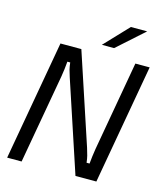

<svg xmlns="http://www.w3.org/2000/svg" viewBox="-138 -1077 1018 1181"><g transform="rotate(15 371.0 -486.5)"><path d="M20 0 155 -763H288L479 -186Q488 -157 492.5 -139.5Q497 -122 500 -96H519Q523 -142 531 -191L632 -763H723L588 0H455L264 -577Q255 -604 250.5 -622Q246 -640 243 -666H225Q221 -617 213 -569L112 0ZM481 -821H403L547 -973H651Z"/></g></svg>

Font: Open Sauce Sans
Style: Italic
Weight: 400
Italic angle: -10°
Designer: Alfredo Marco Pradil
Foundry: Creative Sauce Fz LLC
Version: Version 1.477